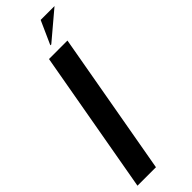

<svg xmlns="http://www.w3.org/2000/svg" viewBox="-308 -867 882 882"><g transform="rotate(-45 133.0 -426.5)"><path d="M100 -699H220L96 0H-24ZM149 -739 200 -853H290L155 -739Z"/></g></svg>

Font: Moniqa Black Ita Display
Style: Italic
Weight: 900
Italic angle: -10°
Designer: Rajesh Rajput
Foundry: Rajesh Rajput
Version: Version 1.000